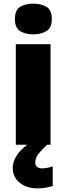

<svg xmlns="http://www.w3.org/2000/svg" viewBox="-20 -796 365 1056"><path d="M163 -776Q204 -776 234.5 -759Q265 -742 265 -691Q265 -642 234.5 -624.5Q204 -607 163 -607Q121 -607 91.5 -624.5Q62 -642 62 -691Q62 -742 91.5 -759Q121 -776 163 -776ZM258 -553V0H67V-553ZM174 97Q174 115 184.5 122.5Q195 130 212 130Q225 130 242.5 126.5Q260 123 270 119V227Q254 232 233 236Q212 240 185 240Q128 240 89 209.5Q50 179 50 127Q50 93 73.5 56.5Q97 20 164 -25L239 0Q205 32 189.5 53Q174 74 174 97Z"/></svg>

Font: Noto Kufi Arabic Black
Style: Regular
Weight: 900
Designer: Monotype Design Team, David Williams, Khaled Hosny
Foundry: Google LLC
Version: Version 2.109; ttfautohint (v1.8.4.7-5d5b)